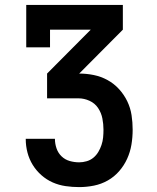

<svg xmlns="http://www.w3.org/2000/svg" viewBox="-20 -755 640 783"><path d="M303 8Q275 8 247.5 4Q220 0 195 -11Q170 -22 149 -40.5Q128 -59 113.5 -82.5Q99 -106 92 -133Q85 -160 85 -187V-189H204V-188Q204 -169 210.5 -150Q217 -131 231 -117.5Q245 -104 264 -98.5Q283 -93 303 -93Q318 -93 333.5 -97.5Q349 -102 361 -112Q373 -122 381 -135.5Q389 -149 394 -164Q399 -179 400.5 -194.5Q402 -210 402 -226Q402 -249 397.5 -272Q393 -295 380 -314.5Q367 -334 345 -344Q323 -354 300 -354H172V-455L350 -634H184V-562H87V-735H481V-634L303 -455Q333 -455 362.5 -449Q392 -443 418.5 -428.5Q445 -414 465.5 -391.5Q486 -369 499 -342Q512 -315 516.5 -285.5Q521 -256 521 -226Q521 -195 516 -165Q511 -135 498.5 -107.5Q486 -80 466 -57Q446 -34 419.5 -19Q393 -4 363 2Q333 8 303 8Z"/></svg>

Font: Iosevka HT Extended
Style: Bold
Weight: 700
Width: 7
Monospace: yes
Designer: Belleve Invis
Foundry: Belleve Invis
Version: Version 32.3.0; ttfautohint (v1.8.4)